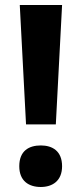

<svg xmlns="http://www.w3.org/2000/svg" viewBox="-20 -734 326 767"><path d="M203 -237 228 -714H59L84 -237ZM57 -70C57 -11 95 13 143 13C189 13 228 -11 228 -70C228 -131 189 -153 143 -153C95 -153 57 -131 57 -70Z"/></svg>

Font: Noto Traditional Nushu
Style: Bold
Weight: 700
Designer: LIU Zhao
Foundry: LiuZhao Studio
Version: Version 2.003